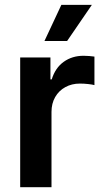

<svg xmlns="http://www.w3.org/2000/svg" viewBox="-20 -779 432 799"><path d="M64 0V-540H189.9V-448.7H195.3Q210 -496.6 245.1 -521.7Q280.3 -546.9 327.6 -546.9Q338.9 -546.9 351.3 -545.9Q363.8 -544.9 373 -543.5V-424.8Q365.2 -427.2 347.4 -429.2Q329.6 -431.2 312.5 -431.2Q278.8 -431.2 252 -416.5Q225.1 -401.9 209.7 -375.2Q194.3 -348.6 194.3 -313V0ZM165 -608.4 235.4 -758.8H362.3L259.3 -608.4Z"/></svg>

Font: V-Inter
Style: SemiBold-600
Weight: 600
Designer: Rasmus Andersson
Foundry: rsms
Version: Version 4.000;git-4146feb